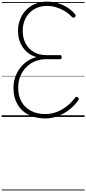

<svg xmlns="http://www.w3.org/2000/svg" viewBox="-20 -1440 1062 2365"><path d="M539 19Q419 19 330.5 -26.5Q242 -72 194 -156.5Q146 -241 146 -357Q146 -425 166.5 -486.5Q187 -548 225.5 -599.5Q264 -651 316 -686.5Q368 -722 430 -737Q360 -756 309 -802Q258 -848 230 -913.5Q202 -979 202 -1057Q202 -1121 219 -1176Q236 -1231 267.5 -1276Q299 -1321 344 -1353.5Q389 -1386 444 -1403Q499 -1420 563 -1420Q627 -1420 689 -1402Q751 -1384 806 -1350Q861 -1316 902 -1268Q910 -1259 911.5 -1249.5Q913 -1240 903 -1230Q893 -1220 883 -1222Q873 -1224 861 -1236Q823 -1277 773.5 -1306Q724 -1335 669.5 -1351Q615 -1367 558 -1367Q492 -1367 437.5 -1344.5Q383 -1322 343 -1281Q303 -1240 281.5 -1183.5Q260 -1127 260 -1059Q260 -971 296 -903.5Q332 -836 397.5 -798.5Q463 -761 550 -761H722Q731 -761 735 -755.5Q739 -750 739 -736Q739 -723 735 -717Q731 -711 722 -711H550Q475 -711 412 -685Q349 -659 302.5 -611.5Q256 -564 230 -500Q204 -436 204 -359Q204 -258 245.5 -185.5Q287 -113 362.5 -74Q438 -35 540 -35Q608 -35 673.5 -59Q739 -83 798 -128Q857 -173 904 -235Q913 -246 921 -248Q929 -250 939 -241Q950 -232 949.5 -222Q949 -212 940 -199Q890 -131 825 -82.5Q760 -34 687 -7.5Q614 19 539 19ZM0 895H1022V905H0ZM0 -20H1022V0H0ZM0 -505H1022V-500H0ZM0 -1415H1022V-1405H0Z"/></svg>

Font: Playwrite BE WAL Guides
Style: Regular
Weight: 400
Designer: Veronika Burian, José Scaglione
Foundry: TypeTogether
Version: Version 1.003